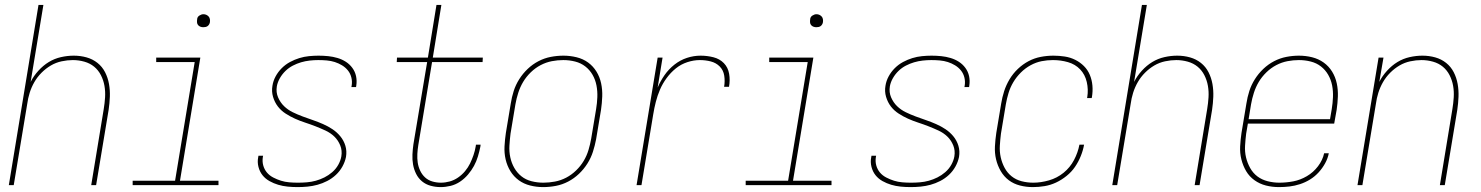

<svg xmlns="http://www.w3.org/2000/svg" viewBox="-20 -755 6040 783"><path d="M16 0 137 -735H157L105 -421Q117 -445 136.5 -466.5Q156 -488 179 -502Q202 -516 228.5 -522Q255 -528 281 -528Q308 -528 333 -521Q358 -514 377.5 -498.5Q397 -483 408.5 -460.5Q420 -438 424.5 -412.5Q429 -387 428 -360.5Q427 -334 423 -307L372 0H352L403 -310Q407 -334 408.5 -358Q410 -382 406 -405Q402 -428 391.5 -448.5Q381 -469 364 -483Q347 -497 324 -503.5Q301 -510 277 -510Q255 -510 231.5 -505Q208 -500 187.5 -488Q167 -476 149.5 -458.5Q132 -441 120 -420Q108 -399 101 -376.5Q94 -354 91 -331L36 0Z M871 0H521V-18H694L774 -502H617V-520H797L714 -18H871ZM809 -644Q803 -644 797.5 -646Q792 -648 788 -652.5Q784 -657 783.5 -663.5Q783 -670 784 -676Q784 -681 786.5 -685Q789 -689 793 -691.5Q797 -694 801 -695.5Q805 -697 810 -697Q816 -697 821.5 -694.5Q827 -692 831 -687.5Q835 -683 836 -676.5Q837 -670 836 -664Q835 -659 832.5 -655Q830 -651 826.5 -648.5Q823 -646 818.5 -645Q814 -644 809 -644Z M1194 8Q1173 8 1153 6Q1133 4 1114.5 -1.5Q1096 -7 1079 -16.5Q1062 -26 1050.5 -40.5Q1039 -55 1034 -74.5Q1029 -94 1033 -114L1034 -120H1053L1052 -115Q1049 -97 1053.5 -80.5Q1058 -64 1068.5 -51.5Q1079 -39 1094.5 -31Q1110 -23 1126 -18Q1142 -13 1159.5 -11.5Q1177 -10 1195 -10Q1213 -10 1231.5 -11.5Q1250 -13 1268 -18Q1286 -23 1303 -31.5Q1320 -40 1335 -53Q1350 -66 1359.5 -83Q1369 -100 1372 -117Q1376 -141 1367.5 -162Q1359 -183 1343.5 -198Q1328 -213 1307.5 -222.5Q1287 -232 1266.5 -240Q1246 -248 1224.5 -255Q1203 -262 1183 -271Q1163 -280 1144.5 -292Q1126 -304 1113 -321Q1100 -338 1093.5 -360Q1087 -382 1091 -405Q1094 -425 1104 -443.5Q1114 -462 1129 -477Q1144 -492 1162.5 -502Q1181 -512 1200.5 -518Q1220 -524 1240 -526Q1260 -528 1279 -528Q1299 -528 1318.5 -526Q1338 -524 1356.5 -518.5Q1375 -513 1390.5 -503Q1406 -493 1417 -478Q1428 -463 1432 -444.5Q1436 -426 1433 -406L1432 -400H1413L1414 -405Q1417 -422 1413 -438.5Q1409 -455 1399 -467.5Q1389 -480 1375 -488.5Q1361 -497 1345.5 -502Q1330 -507 1312.5 -508.5Q1295 -510 1278 -510Q1261 -510 1243 -508Q1225 -506 1208 -501Q1191 -496 1174.5 -487.5Q1158 -479 1144.5 -466Q1131 -453 1121.5 -436.5Q1112 -420 1109 -403Q1105 -379 1114 -358Q1123 -337 1138.5 -322Q1154 -307 1173.5 -297.5Q1193 -288 1214.5 -280Q1236 -272 1256.5 -265Q1277 -258 1297.5 -249Q1318 -240 1336 -228Q1354 -216 1368 -199Q1382 -182 1388.5 -160.5Q1395 -139 1391 -115Q1387 -95 1376.5 -76Q1366 -57 1350 -42Q1334 -27 1314.5 -17Q1295 -7 1275 -1.5Q1255 4 1234.5 6Q1214 8 1194 8Z M1777 8Q1756 8 1736 2.5Q1716 -3 1701 -15.5Q1686 -28 1677 -46Q1668 -64 1664.5 -84Q1661 -104 1662 -125Q1663 -146 1666 -167L1722 -502H1598L1599 -520H1725L1760 -735H1780L1745 -520H1949L1948 -502H1742L1686 -164Q1683 -146 1682 -127.5Q1681 -109 1683.5 -92Q1686 -75 1693.5 -59Q1701 -43 1713.5 -31.5Q1726 -20 1743 -15Q1760 -10 1778 -10Q1796 -10 1814 -15Q1832 -20 1848 -31Q1864 -42 1876.5 -57Q1889 -72 1897 -88.5Q1905 -105 1911 -122.5Q1917 -140 1920 -158L1921 -165H1940L1939 -157Q1935 -137 1929 -117Q1923 -97 1913 -78.5Q1903 -60 1888.5 -43Q1874 -26 1856 -14Q1838 -2 1817.5 3Q1797 8 1777 8Z M2195 8Q2168 8 2142 1.5Q2116 -5 2095.5 -20Q2075 -35 2061.5 -57Q2048 -79 2042 -105Q2036 -131 2037.5 -158.5Q2039 -186 2043 -213L2063 -333Q2067 -359 2075 -384Q2083 -409 2097.5 -432Q2112 -455 2132 -474Q2152 -493 2176 -505.5Q2200 -518 2226 -523Q2252 -528 2278 -528Q2305 -528 2331.5 -521.5Q2358 -515 2378.5 -500Q2399 -485 2412.5 -463Q2426 -441 2431.5 -415Q2437 -389 2436 -361.5Q2435 -334 2431 -307L2411 -187Q2406 -161 2398 -136Q2390 -111 2375.5 -88Q2361 -65 2341 -46Q2321 -27 2297 -14.5Q2273 -2 2247 3Q2221 8 2195 8ZM2196 -10Q2219 -10 2243 -14.5Q2267 -19 2289 -30.5Q2311 -42 2329.5 -60Q2348 -78 2360.5 -99Q2373 -120 2380 -143.5Q2387 -167 2391 -190L2411 -310Q2415 -334 2416 -358.5Q2417 -383 2412.5 -406.5Q2408 -430 2396.5 -450Q2385 -470 2367 -484Q2349 -498 2325.5 -504Q2302 -510 2277 -510Q2254 -510 2230.5 -505.5Q2207 -501 2185 -489.5Q2163 -478 2144.5 -460Q2126 -442 2113.5 -421Q2101 -400 2093.5 -376.5Q2086 -353 2082 -330L2062 -210Q2059 -186 2057.5 -161.5Q2056 -137 2061 -113.5Q2066 -90 2077.5 -70Q2089 -50 2106.5 -36Q2124 -22 2147.5 -16Q2171 -10 2196 -10Z M2576 0 2662 -520H2682L2662 -398Q2673 -424 2690 -448.5Q2707 -473 2730.5 -491.5Q2754 -510 2781.5 -519Q2809 -528 2837 -528Q2864 -528 2889.5 -521.5Q2915 -515 2932 -497.5Q2949 -480 2953.5 -454Q2958 -428 2953 -401H2933Q2937 -424 2933.5 -446.5Q2930 -469 2915 -484Q2900 -499 2878.5 -504.5Q2857 -510 2834 -510Q2809 -510 2783 -501.5Q2757 -493 2736 -476Q2715 -459 2698.5 -436.5Q2682 -414 2671.5 -389.5Q2661 -365 2654.5 -339.5Q2648 -314 2644 -289L2596 0Z M3371 0H3021V-18H3194L3274 -502H3117V-520H3297L3214 -18H3371ZM3309 -644Q3303 -644 3297.5 -646Q3292 -648 3288 -652.5Q3284 -657 3283.5 -663.5Q3283 -670 3284 -676Q3284 -681 3286.5 -685Q3289 -689 3293 -691.5Q3297 -694 3301 -695.5Q3305 -697 3310 -697Q3316 -697 3321.5 -694.5Q3327 -692 3331 -687.5Q3335 -683 3336 -676.5Q3337 -670 3336 -664Q3335 -659 3332.5 -655Q3330 -651 3326.5 -648.5Q3323 -646 3318.5 -645Q3314 -644 3309 -644Z M3694 8Q3673 8 3653 6Q3633 4 3614.5 -1.5Q3596 -7 3579 -16.5Q3562 -26 3550.5 -40.5Q3539 -55 3534 -74.5Q3529 -94 3533 -114L3534 -120H3553L3552 -115Q3549 -97 3553.5 -80.5Q3558 -64 3568.5 -51.5Q3579 -39 3594.5 -31Q3610 -23 3626 -18Q3642 -13 3659.5 -11.5Q3677 -10 3695 -10Q3713 -10 3731.5 -11.5Q3750 -13 3768 -18Q3786 -23 3803 -31.5Q3820 -40 3835 -53Q3850 -66 3859.5 -83Q3869 -100 3872 -117Q3876 -141 3867.5 -162Q3859 -183 3843.5 -198Q3828 -213 3807.5 -222.5Q3787 -232 3766.5 -240Q3746 -248 3724.5 -255Q3703 -262 3683 -271Q3663 -280 3644.5 -292Q3626 -304 3613 -321Q3600 -338 3593.5 -360Q3587 -382 3591 -405Q3594 -425 3604 -443.5Q3614 -462 3629 -477Q3644 -492 3662.5 -502Q3681 -512 3700.5 -518Q3720 -524 3740 -526Q3760 -528 3779 -528Q3799 -528 3818.5 -526Q3838 -524 3856.5 -518.5Q3875 -513 3890.5 -503Q3906 -493 3917 -478Q3928 -463 3932 -444.5Q3936 -426 3933 -406L3932 -400H3913L3914 -405Q3917 -422 3913 -438.5Q3909 -455 3899 -467.5Q3889 -480 3875 -488.5Q3861 -497 3845.5 -502Q3830 -507 3812.5 -508.5Q3795 -510 3778 -510Q3761 -510 3743 -508Q3725 -506 3708 -501Q3691 -496 3674.5 -487.5Q3658 -479 3644.5 -466Q3631 -453 3621.5 -436.5Q3612 -420 3609 -403Q3605 -379 3614 -358Q3623 -337 3638.5 -322Q3654 -307 3673.5 -297.5Q3693 -288 3714.5 -280Q3736 -272 3756.5 -265Q3777 -258 3797.5 -249Q3818 -240 3836 -228Q3854 -216 3868 -199Q3882 -182 3888.5 -160.5Q3895 -139 3891 -115Q3887 -95 3876.5 -76Q3866 -57 3850 -42Q3834 -27 3814.5 -17Q3795 -7 3775 -1.5Q3755 4 3734.5 6Q3714 8 3694 8Z M4192 8Q4165 8 4139.5 1.5Q4114 -5 4094 -20Q4074 -35 4061 -57.5Q4048 -80 4042 -105.5Q4036 -131 4037.5 -158.5Q4039 -186 4043 -213L4063 -333Q4067 -358 4075 -383Q4083 -408 4097 -431.5Q4111 -455 4131 -474Q4151 -493 4174.5 -505.5Q4198 -518 4224 -523Q4250 -528 4276 -528Q4299 -528 4322 -524.5Q4345 -521 4365 -511Q4385 -501 4400.5 -485.5Q4416 -470 4424.5 -449.5Q4433 -429 4435 -406Q4437 -383 4433 -359L4432 -355H4413L4414 -359Q4419 -390 4412 -420.5Q4405 -451 4385 -472Q4365 -493 4335.5 -501.5Q4306 -510 4274 -510Q4251 -510 4228 -505.5Q4205 -501 4183 -489Q4161 -477 4143 -459Q4125 -441 4112.5 -420Q4100 -399 4093 -376Q4086 -353 4082 -330L4062 -210Q4059 -186 4057.5 -161.5Q4056 -137 4061 -114Q4066 -91 4077 -70.5Q4088 -50 4105.5 -36Q4123 -22 4146 -16Q4169 -10 4194 -10Q4225 -10 4258 -19.5Q4291 -29 4317.5 -50.5Q4344 -72 4360 -102.5Q4376 -133 4382 -165H4401Q4397 -142 4387.5 -118.5Q4378 -95 4364 -74.5Q4350 -54 4329.5 -37.5Q4309 -21 4286.5 -10.5Q4264 0 4240 4Q4216 8 4192 8Z M4516 0 4637 -735H4657L4605 -421Q4617 -445 4636.5 -466.5Q4656 -488 4679 -502Q4702 -516 4728.5 -522Q4755 -528 4781 -528Q4808 -528 4833 -521Q4858 -514 4877.5 -498.5Q4897 -483 4908.5 -460.5Q4920 -438 4924.5 -412.5Q4929 -387 4928 -360.5Q4927 -334 4923 -307L4872 0H4852L4903 -310Q4907 -334 4908.5 -358Q4910 -382 4906 -405Q4902 -428 4891.5 -448.5Q4881 -469 4864 -483Q4847 -497 4824 -503.5Q4801 -510 4777 -510Q4755 -510 4731.5 -505Q4708 -500 4687.5 -488Q4667 -476 4649.5 -458.5Q4632 -441 4620 -420Q4608 -399 4601 -376.5Q4594 -354 4591 -331L4536 0Z M5196 8Q5168 8 5142.5 1.5Q5117 -5 5096 -20Q5075 -35 5062 -57Q5049 -79 5042.5 -105Q5036 -131 5037.5 -158.5Q5039 -186 5043 -213L5063 -333Q5067 -359 5075 -384Q5083 -409 5097.5 -432Q5112 -455 5132 -474Q5152 -493 5176 -505.5Q5200 -518 5226 -523Q5252 -528 5277 -528Q5305 -528 5331 -521.5Q5357 -515 5378 -500Q5399 -485 5412.5 -463Q5426 -441 5431.5 -415Q5437 -389 5436 -361.5Q5435 -334 5431 -307L5421 -251H5069L5062 -210Q5059 -186 5057.5 -161Q5056 -136 5061.5 -113Q5067 -90 5078.5 -69.5Q5090 -49 5108 -35.5Q5126 -22 5149.5 -16Q5173 -10 5197 -10Q5226 -10 5254.5 -15.5Q5283 -21 5309.5 -36.5Q5336 -52 5355 -77Q5374 -102 5380 -130H5399Q5395 -109 5384 -89Q5373 -69 5357.5 -52Q5342 -35 5322.5 -23Q5303 -11 5281.5 -4Q5260 3 5238.5 5.5Q5217 8 5196 8ZM5072 -269H5404L5411 -310Q5415 -334 5416 -359Q5417 -384 5412.5 -407Q5408 -430 5396.5 -450Q5385 -470 5367 -484Q5349 -498 5325.5 -504Q5302 -510 5277 -510Q5254 -510 5230.5 -505.5Q5207 -501 5185 -489.5Q5163 -478 5144.5 -460Q5126 -442 5113.5 -421Q5101 -400 5093.5 -376.5Q5086 -353 5082 -330Z M5516 0 5602 -520H5622L5605 -421Q5617 -445 5636.5 -466.5Q5656 -488 5679 -502Q5702 -516 5728.5 -522Q5755 -528 5781 -528Q5808 -528 5833 -521Q5858 -514 5877.5 -498.5Q5897 -483 5908.5 -460.5Q5920 -438 5924.5 -412.5Q5929 -387 5928 -360.5Q5927 -334 5923 -307L5872 0H5852L5903 -310Q5907 -334 5908.5 -358Q5910 -382 5906 -405Q5902 -428 5891.5 -448.5Q5881 -469 5864 -483Q5847 -497 5824 -503.5Q5801 -510 5777 -510Q5755 -510 5731.5 -505Q5708 -500 5687.5 -488Q5667 -476 5649.5 -458.5Q5632 -441 5620 -420Q5608 -399 5601 -376.5Q5594 -354 5591 -331L5536 0Z"/></svg>

Font: Iosevka Term Curly Th Obl
Style: Regular
Weight: 100
Italic angle: -9°
Designer: Belleve Invis
Foundry: Belleve Invis
Version: Version 32.3.0